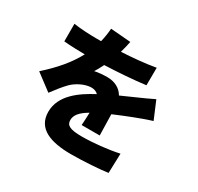

<svg xmlns="http://www.w3.org/2000/svg" viewBox="-182 -1040 1365 1324"><g transform="rotate(30 500.0 -378.0)"><path d="M913 -417 854 -557C811 -536 770 -517 726 -498L618 -450C592 -496 544 -520 485 -520C457 -520 406 -516 386 -510C399 -530 412 -555 425 -581C531 -585 654 -594 747 -606L748 -746C664 -731 569 -723 479 -718C490 -756 497 -787 501 -809L341 -822C339 -788 333 -750 324 -713H285C231 -713 155 -717 105 -725V-585C158 -580 231 -578 272 -578C223 -486 152 -404 58 -320L187 -223C221 -269 250 -305 280 -336C314 -370 376 -403 427 -403C446 -403 467 -398 481 -382C371 -324 252 -241 252 -110C252 23 370 66 534 66C633 66 762 57 823 48L828 -108C740 -89 626 -77 537 -77C443 -77 412 -94 412 -136C412 -176 439 -209 502 -246C501 -208 499 -171 497 -145H641L637 -312C690 -335 739 -354 777 -369C815 -384 878 -407 913 -417Z"/></g></svg>

Font: Noto Sans CJK HK Black
Style: Regular
Weight: 900
Designer: Ryoko NISHIZUKA 西塚涼子 (kana, bopomofo & ideographs); Paul D. Hunt (Latin, Greek & Cyrillic); Sandoll Communications 산돌커뮤니
Foundry: Adobe
Version: Version 2.004;hotconv 1.0.118;makeotfexe 2.5.65603